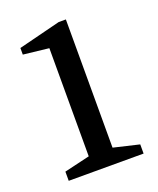

<svg xmlns="http://www.w3.org/2000/svg" viewBox="-102 -564 517 629"><g transform="rotate(-20 157.0 -250.0)"><path d="M30 0V-32L119 -53V-430L30 -440V-463L177 -500H202V-53L291 -32V0Z"/></g></svg>

Font: Manuale
Style: Regular
Weight: 400
Designer: Eduardo Tunni / Pablo Cosgaya
Foundry: Eduardo Tunni / Pablo Cosgaya
Version: Version 1.002